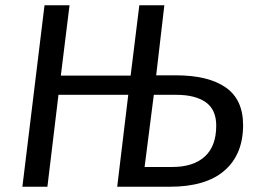

<svg xmlns="http://www.w3.org/2000/svg" viewBox="-20 -709 973 729"><path d="M573 -423H648Q771 -423 837 -377Q903 -331 903 -234Q903 -123 832.5 -61.5Q762 0 625 0H425L467 -349H202L160 0H65L149 -689H244L211 -422H476L509 -689H604ZM634 -75Q714 -75 757.5 -114.5Q801 -154 801 -232Q801 -293 761 -321Q721 -349 649 -349H564L529 -75Z"/></svg>

Font: Yekcdsyqcyvpieeyorgstswgcgt
Style: Regular
Weight: 400
Italic angle: -8°
Designer: Carrois Corporate & Edenspiekermann
Foundry: Carrois Corporate GbR & Edenspiekermann AG
Version: Version 2.001